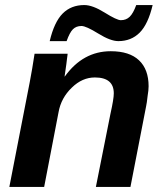

<svg xmlns="http://www.w3.org/2000/svg" viewBox="-20 -741 651 761"><path d="M497 0H360L418 -291Q431 -349 431 -371Q431 -434 356 -434Q306 -434 265 -394Q222 -353 212 -296L155 0H17L98 -416Q108 -468 117 -528H248Q248 -527 247.5 -522.5Q247 -518 245.5 -507.5Q244 -497 243 -487L236 -438H237Q309 -538 419 -538Q493 -538 531 -502Q569 -466 569 -399Q569 -384 565 -360Q562 -332 559 -319ZM449 -578Q418 -578 369.5 -608Q321 -638 303 -638Q282 -638 269 -625Q256 -612 244 -578H177Q195 -654 228.5 -687.5Q262 -721 314 -721Q347 -721 395 -691Q443 -661 459 -661Q480 -661 494 -674.5Q508 -688 520 -721H585Q567 -645 533.5 -611.5Q500 -578 449 -578Z"/></svg>

Font: Libra Sans
Style: Bold Italic
Weight: 700
Italic angle: -12°
Foundry: Context Ltd
Version: Version 1.002